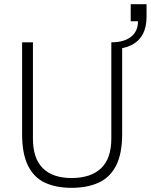

<svg xmlns="http://www.w3.org/2000/svg" viewBox="-20 -889 723 921"><path d="M323 12Q249 12 196 -12.5Q143 -37 114.5 -94Q86 -151 86 -246V-686H138V-225Q138 -128 186 -81.5Q234 -35 323 -35Q415 -35 464.5 -81.5Q514 -128 514 -225V-686H566V-246Q566 -151 536.5 -94Q507 -37 452.5 -12.5Q398 12 323 12ZM514 -653V-686Q575 -686 608.5 -712.5Q642 -739 642 -787H607V-869H683V-808Q683 -758 664 -723.5Q645 -689 607 -671Q569 -653 514 -653Z"/></svg>

Font: Archivo SemiCondensed Thin
Style: Regular
Weight: 250
Width: 4
Designer: Hector Gatti
Foundry: Omnibus-Type
Version: Version 2.001